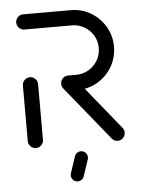

<svg xmlns="http://www.w3.org/2000/svg" viewBox="-50 -559 544 741"><g transform="rotate(-5 222.5 -188.5)"><path d="M71.9 0Q60 0 51.3 -8.7Q42.6 -17.4 42.6 -29.6V-244.8Q42.6 -257 51.3 -265.7Q60 -274.4 72.2 -274.4Q84.1 -274.4 92.8 -265.7Q101.5 -257 101.5 -244.8V-29.6Q101.5 -17.4 92.8 -8.7Q84.1 0 71.9 0ZM418.1 -30Q418.1 -17.8 409.6 -9.1Q401.1 -0.4 388.9 -0.4Q381.9 -0.4 376.1 -3.1Q370.4 -5.9 366.3 -11.1L196.7 -220Q190.4 -228.1 190.4 -238.5Q190.4 -250.7 198.9 -259.4Q207.4 -268.1 219.6 -268.1Q233.3 -268.1 242.6 -257L411.5 -48.5Q418.1 -40.7 418.1 -30ZM190.4 -238.9Q190.4 -250.7 198.9 -259.4Q207.4 -268.1 219.6 -268.1H251.5Q277.4 -268.1 299.4 -281.1Q321.5 -294.1 334.3 -316.1Q347 -338.1 347 -364.1Q347 -390 334.3 -411.9Q321.5 -433.7 299.4 -446.7Q277.4 -459.6 251.5 -459.6H67.4Q55.2 -459.6 46.7 -468.3Q38.1 -477 38.1 -489.3Q38.1 -501.1 46.7 -509.8Q55.2 -518.5 67.4 -518.5H251.5Q293.7 -518.5 329.1 -497.8Q364.4 -477 385.2 -441.5Q405.9 -405.9 405.9 -364.1Q405.9 -321.9 385.2 -286.3Q364.4 -250.7 329.1 -230Q293.7 -209.3 251.5 -209.3H219.6Q207.4 -209.3 198.9 -218Q190.4 -226.7 190.4 -238.9ZM196.3 116.7Q196.3 113.3 197.4 109.3L218.9 45.2Q221.1 37.4 228 32.4Q234.8 27.4 243 27.4Q253.7 27.4 261.1 35Q268.5 42.6 268.5 53Q268.5 56.7 267.4 60.4L245.9 124.4Q243.7 132.2 236.9 137.2Q230 142.2 221.9 142.2Q211.1 142.2 203.7 134.6Q196.3 127 196.3 116.7Z"/></g></svg>

Font: 26F Galaxy Sans Medium
Style: Regular
Weight: 500
Designer: C₂₉H₂₅N₃O₅
Version: Version 1.100